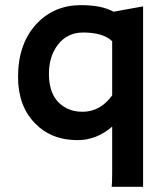

<svg xmlns="http://www.w3.org/2000/svg" viewBox="-20 -535 623 743"><path d="M412.1 188Q414.1 175.3 414.1 133.3V-44.9Q353.5 7.3 279.8 7.3Q178.7 7.3 115.7 -57.6Q49.8 -125 49.8 -237.3Q49.8 -364.3 120.1 -441.4Q188.5 -515.1 293.5 -515.1Q373.5 -515.1 419.4 -489.7L533.7 -510.3V188ZM414.1 -375.5Q378.9 -409.2 301.8 -409.2Q241.2 -409.2 205.1 -363.3Q169.4 -317.9 169.4 -249.5Q169.4 -147.9 241.7 -114.3Q266.1 -102.5 299.3 -102.5Q368.2 -102.5 414.1 -166Z"/></svg>

Font: HammersmithOne
Style: Regular
Weight: 400
Designer: Nicole Fally
Foundry: Nicole Fally
Version: Version 1.003